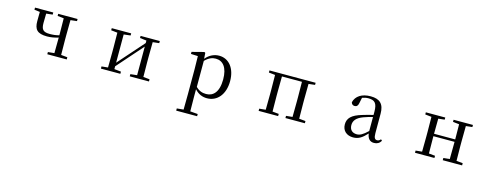

<svg xmlns="http://www.w3.org/2000/svg" viewBox="-25 -1318 6049 2366"><g transform="rotate(15 3000.0 -135.5)"><path d="M509 -489 589 -480 591 -288V-264C550 -253 515 -249 473 -249C388 -249 363 -276 363 -360L365 -480L446 -489V-516H213V-489L284 -480L283 -362C283 -258 321 -211 447 -211C496 -211 542 -220 591 -235L589 -36L508 -28V0H756V-28L675 -36L673 -229V-288L675 -480L756 -489V-516H509Z M1560 -489 1644 -479V-447L1484 -266L1354 -119V-479L1440 -489V-516H1192V-489L1273 -480L1275 -288V-229L1273 -36L1192 -28V0H1440V-28L1354 -37V-73L1509 -249L1644 -402V-37L1560 -28V0H1805V-28L1724 -36L1722 -229V-288L1724 -480L1805 -489V-516H1560Z M2548 15C2677 15 2770 -92 2770 -263C2770 -427 2683 -531 2561 -531C2500 -531 2439 -506 2389 -446L2384 -520L2371 -528L2217 -488V-462L2306 -458C2308 -408 2309 -355 2309 -287V27L2307 224L2222 232V260H2489V232L2392 224L2390 27V-58C2438 -3 2494 15 2548 15ZM2392 -420C2442 -470 2485 -485 2529 -485C2620 -485 2682 -413 2682 -261C2682 -95 2611 -33 2524 -33C2475 -33 2435 -46 2392 -88Z M3204 -489 3285 -480 3287 -288V-229L3285 -36L3204 -28V0H3453V-28L3372 -36L3370 -229V-288L3372 -484H3627L3629 -288V-229L3627 -36L3546 -28V0H3794V-28L3712 -36L3710 -229V-288L3712 -480L3793 -489V-516H3204Z M4678 14C4717 14 4747 -2 4768 -37L4752 -52C4736 -34 4724 -28 4707 -28C4680 -28 4665 -45 4665 -108V-355C4665 -479 4609 -531 4493 -531C4380 -531 4306 -482 4286 -400C4292 -377 4307 -364 4330 -364C4355 -364 4372 -377 4378 -413L4393 -485C4420 -495 4445 -500 4471 -500C4550 -500 4585 -470 4585 -359V-318C4541 -308 4494 -295 4452 -282C4320 -244 4273 -193 4273 -115C4273 -32 4332 15 4411 15C4483 15 4528 -18 4587 -82C4595 -22 4623 14 4678 14ZM4585 -113C4522 -53 4486 -34 4446 -34C4390 -34 4353 -66 4353 -128C4353 -183 4386 -226 4470 -257C4504 -270 4544 -281 4585 -292Z M5553 -489 5633 -480C5634 -426 5635 -346 5635 -287H5365L5367 -480L5447 -489V-516H5199V-489L5280 -480L5282 -288V-229L5280 -36L5199 -28V0H5447V-28L5367 -36C5366 -92 5365 -177 5365 -256H5635C5635 -177 5634 -92 5633 -36L5553 -28V0H5800V-28L5719 -36L5717 -229V-288L5719 -480L5800 -489V-516H5553Z"/></g></svg>

Font: Harano Aji Mincho CN
Style: Regular
Weight: 400
Foundry: Masamichi Hosoda
Version: HaranoAjiMinchoCN-Regular version 20230610;ttx 4.39.4